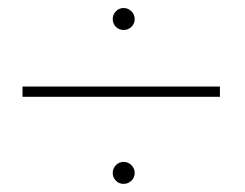

<svg xmlns="http://www.w3.org/2000/svg" viewBox="-20 -574 606 474"><path d="M522.9 -335H35.6V-360.4H522.9ZM258.3 -526.9Q258.3 -538.1 266.1 -546.1Q273.9 -554.2 285.2 -554.2Q296.4 -554.2 304.4 -546.1Q312.5 -538.1 312.5 -526.9Q312.5 -515.6 304.4 -507.8Q296.4 -500 285.2 -500Q273.9 -500 266.1 -507.8Q258.3 -515.6 258.3 -526.9ZM258.3 -147Q258.3 -158.2 266.1 -166.3Q273.9 -174.3 285.2 -174.3Q296.4 -174.3 304.4 -166.3Q312.5 -158.2 312.5 -147Q312.5 -135.7 304.4 -127.9Q296.4 -120.1 285.2 -120.1Q273.9 -120.1 266.1 -127.9Q258.3 -135.7 258.3 -147Z"/></svg>

Font: TypoPRO Roboto
Style: Regular
Weight: 250
Designer: Google
Version: Version 2.136; 2016